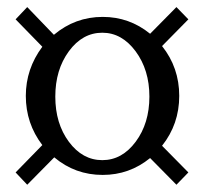

<svg xmlns="http://www.w3.org/2000/svg" viewBox="-20 -589 567 534"><path d="M55.7 -75.2 23.4 -109.4 97.7 -185.5Q51.8 -245.6 51.8 -322.3Q51.8 -397.5 97.7 -459L23.4 -535.2L55.7 -569.3L129.9 -492.2Q189 -542 265.6 -542Q339.8 -542 397.5 -495.1L470.7 -569.3L503.9 -535.2L430.7 -460.9Q478.5 -400.9 478.5 -322.3Q478.5 -243.7 430.7 -183.6L503.9 -109.4L470.7 -75.2L397.5 -149.4Q339.8 -102.5 265.6 -102.5Q189 -102.5 130.9 -151.4ZM264.6 -143.6Q319.3 -143.6 357.4 -194.8Q395.5 -246.1 395.5 -320.3Q395.5 -394.5 357.2 -446.3Q318.8 -498 264.6 -498Q209.5 -498 171.6 -446.5Q133.8 -395 133.8 -320.3Q133.8 -245.6 171.6 -194.6Q209.5 -143.6 264.6 -143.6Z"/></svg>

Font: Crimson Pro
Style: Regular
Weight: 400
Designer: Jacques Le Bailly
Foundry: Baron von Fonthausen
Version: Version 1.003